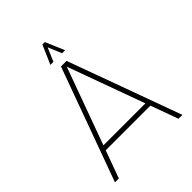

<svg xmlns="http://www.w3.org/2000/svg" viewBox="-242 -993 1119 1119"><g transform="rotate(-45 318.0 -433.5)"><path d="M341 -700 596 0H564L502 -170H134L72 0H40L295 -700ZM491 -200 318 -675 145 -200ZM329 -867 379 -750H354L319 -834L283 -750H258L309 -867Z"/></g></svg>

Font: Urbanist
Style: Regular
Weight: 400
Designer: Corey Hu
Foundry: Corey Hu
Version: Version 1.2; befe77262ef67d88f1d94aa3d2e49ef1327b4483